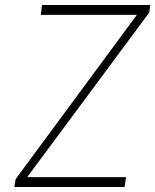

<svg xmlns="http://www.w3.org/2000/svg" viewBox="-20 -743 617 763"><path d="M37 0 42 -31 524 -684H142L147 -723H577L573 -693L88 -39H481L475 0Z"/></svg>

Font: Public Sans Thin Thin
Style: Italic
Weight: 250
Italic angle: -8°
Version: Version 2.001